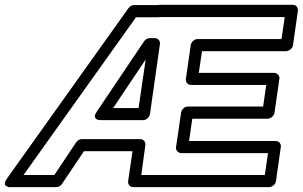

<svg xmlns="http://www.w3.org/2000/svg" viewBox="-89 -746 1247 791"><path d="M-59.1 -12.2 439.9 -711.9Q449.7 -725.1 462.9 -725.1H561L568.8 -726.1H1117.2Q1127.9 -726.1 1133.8 -718.3Q1139.6 -710.4 1138.2 -701.2L1118.2 -560.1Q1116.7 -549.3 1107.4 -542.2Q1098.1 -535.2 1088.9 -535.2H743.2L730 -445.8H1040Q1050.8 -445.8 1057.1 -437.7Q1063.5 -429.7 1062 -420.9L1042 -282.2Q1040.5 -271.5 1031.5 -264.2Q1022.5 -256.8 1013.2 -256.8H703.1L689.9 -165H1046.9Q1057.6 -165 1063.5 -157.2Q1069.3 -149.4 1067.9 -140.1L1047.9 0Q1046.4 10.7 1037.4 17.8Q1028.3 24.9 1019 24.9H460Q449.2 24.9 443.4 17.1Q437.5 9.3 439 0L457 -123H256.8L166 12.2Q156.2 24.9 142.1 24.9H-43Q-43 24.4 -47.4 25.1Q-51.8 25.9 -56.9 23.7Q-62 21.5 -65.9 18.6Q-69.8 15.6 -68.6 7.6Q-67.4 -0.5 -59.1 -12.2ZM7.8 -24.9H134.8L225.1 -160.2Q234.4 -172.9 249 -172.9H488.8Q498 -172.9 504.6 -165.8Q511.2 -158.7 509.8 -147.9L493.2 -24.9H1002L1015.1 -115.2H658.2Q648.9 -115.2 641.8 -122.3Q634.8 -129.4 636.2 -140.1L657.2 -282.2Q658.7 -291.5 666.5 -299.3Q674.3 -307.1 685.1 -307.1H995.1L1007.8 -396H698.2Q689 -396 682.1 -403.1Q675.3 -410.2 676.8 -420.9L696.8 -560.1Q698.2 -569.3 706.3 -577.1Q714.4 -585 725.1 -585H1070.8L1084 -675.8H568.8Q568.4 -675.8 565.2 -675.3Q562 -674.8 561 -674.8H471.2ZM311 -288.1 504.9 -576.2Q514.2 -588.9 528.8 -588.9H548.8Q558.1 -588.9 564.7 -581.8Q571.3 -574.7 569.8 -564L528.8 -275.9Q527.3 -266.6 519 -258.8Q510.7 -251 500 -251H328.1Q307.6 -251 303.5 -260.3Q299.3 -269.5 305.2 -278.8ZM377 -300.8H481.9L511.2 -501Z"/></svg>

Font: Trueno Bold Outline
Style: Italic
Weight: 700
Width: 6
Designer: Julieta Ulanovsky
Foundry: Julieta Ulanovsky
Version: Version 3.001b | FøM Fix